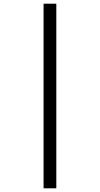

<svg xmlns="http://www.w3.org/2000/svg" viewBox="-20 -784 540 1040"><path d="M285 236H216V-764H285Z"/></svg>

Font: Apparatus SIL
Style: Regular
Weight: 400
Version: Version 1.0